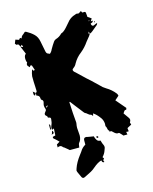

<svg xmlns="http://www.w3.org/2000/svg" viewBox="-138 -871 905 1138"><g transform="rotate(-15 314.5 -301.5)"><path d="M487.8 -639.2 483.9 -652.3 479.5 -640.1Q482.4 -640.1 487.8 -639.2ZM502 -710.9 506.3 -713.9Q504.9 -714.4 503.4 -714.8Q502 -715.3 501 -715.3Q500.5 -714.8 500 -713.6Q499.5 -712.4 499.5 -711.9ZM126 -279.3Q130.9 -285.2 137.7 -292Q126.5 -290.5 126.2 -288.3Q126 -286.1 126 -284.2ZM87.4 -381.8Q93.3 -384.3 94.2 -388.2Q94.7 -391.6 94.7 -398.4L94.2 -401.4Q94.2 -409.2 93.8 -416.5Q91.8 -444.3 91.8 -482.4Q92.8 -495.6 102.1 -523.9Q102.5 -522.9 102.5 -521.5Q106 -512.7 109.9 -512.7Q112.8 -512.7 116.7 -515.6L106.9 -544.9Q103 -546.9 101.1 -547.4Q97.2 -547.4 92.3 -538.1L81.5 -549.8Q79.6 -554.7 79.6 -557.1Q79.6 -562.5 84 -568.8L84.5 -569.3Q84.5 -569.8 84 -570.8Q83.5 -571.8 82.8 -572.8Q82 -573.7 82 -574.7Q79.1 -584 79.1 -593.3Q79.1 -610.4 86.4 -617.7Q88.4 -619.1 90.8 -622.1L89.8 -623.5L69.8 -670.9L81.5 -665L85.9 -666L80.1 -679.7Q78.6 -678.2 78.1 -676.8Q76.2 -675.3 75 -674.1Q73.7 -672.9 72.3 -672.1Q70.8 -671.4 70.3 -670.9Q68.4 -673.3 67.1 -677.5Q65.9 -681.6 63.2 -684.3Q60.5 -687 56.2 -687L52.2 -686.5Q50.8 -686.5 49.1 -688.2Q47.4 -689.9 45.9 -692.1Q44.4 -694.3 43 -695.8L51.8 -718.3Q66.9 -713.9 72.8 -711.4Q77.1 -715.3 81.5 -721.2Q87.4 -717.8 89.4 -715.8Q89.4 -716.3 90.1 -716.6Q90.8 -716.8 90.8 -718.3Q93.3 -729.5 106.4 -737.8Q112.3 -742.2 117.2 -747.6Q117.7 -748 119.1 -748Q123.5 -748 126.5 -746.1Q150.4 -733.4 169.2 -715.6Q188 -697.8 193.1 -668.7Q198.2 -639.6 204.6 -610.4Q207 -594.2 213.9 -590.3Q218.3 -587.4 228 -584Q239.3 -593.3 245.1 -607.4Q259.3 -632.3 271 -648.4Q275.9 -655.3 284.2 -658.7Q307.6 -665.5 323.7 -683.1Q338.4 -687 356.4 -706.5Q360.8 -711.9 365.2 -716.3Q373.5 -725.1 380.9 -734.4Q400.9 -761.2 433.1 -770Q436 -771 438.2 -772Q440.4 -772.9 443.8 -772.9L445.8 -772.5Q449.2 -771 452.1 -771Q457 -771 465.3 -778.3L471.2 -781.2L474.6 -773.9L476.1 -771L481.4 -770.5L487.8 -771Q492.2 -771 494.9 -769Q497.6 -767.1 499 -744.1V-738.3L521.5 -722.7L511.7 -707Q517.6 -708.5 522.9 -709Q523.4 -709 523.4 -709.5Q523.4 -702.1 520.3 -700Q517.1 -697.8 513.4 -696.8Q509.8 -695.8 507.3 -694.3Q509.8 -678.7 519 -678.7Q522.9 -678.7 527.6 -681.4Q532.2 -684.1 538.1 -686L545.9 -688.5L541.5 -678.2Q496.6 -639.2 491.2 -639.2Q489.3 -639.2 487.8 -638.7L485.4 -634.8Q482.9 -629.9 479.5 -625.5Q463.9 -606.9 456.1 -596.7Q436 -566.9 408.2 -544.4Q378.4 -522 360.4 -489.7L359.9 -488.8Q354 -475.6 341.3 -466.8Q333.5 -461.9 333.5 -456.1Q333.5 -447.8 346.7 -438Q361.3 -423.3 398.9 -388.2Q414.6 -375.5 463.9 -327.6Q478.5 -311 497.6 -299.8Q527.8 -282.2 549.8 -254.4Q551.8 -252 553.2 -249L556.2 -239.3L531.2 -217.3Q557.1 -187.5 582.5 -157.2L579.6 -147.5Q574.2 -147.5 571.5 -146.5Q568.8 -145.5 565.9 -141.8Q563 -138.2 558.1 -129.9Q567.4 -116.2 580.6 -98.1Q586.4 -90.8 586.4 -83.5Q586.4 -76.2 580.6 -68.4Q582.5 -64 584.5 -55.2L585 -54.2Q578.6 -51.3 563 -42.5Q558.1 -40 558.1 -38.1Q558.1 -32.7 559.1 -30Q560.1 -27.3 560.1 -23.4Q560.1 -21 558.6 -18.6L556.6 -19L544.9 -20L547.9 -3.4H523.4L518.1 -9.8Q506.8 -22.5 504.6 -23.9Q502.4 -25.4 501 -25.4L494.6 -24.9Q484.4 -24.9 471.7 -37.6Q465.8 -43.9 459 -48.3Q456.5 -47.9 450.7 -45.4Q450.2 -46.9 450.2 -51.8Q449.7 -53.2 448.7 -53.7Q441.9 -59.1 440.9 -70.3Q439.9 -78.1 435.5 -84Q435.1 -85 435.1 -86.4L436 -99.6Q434.6 -120.1 424.3 -135.3Q402.8 -165.5 383.3 -176.8L380.9 -163.6Q379.9 -164.1 378.2 -164.1Q376.5 -164.1 373.5 -169.9L371.6 -171.4Q360.4 -173.8 352.5 -181.6Q346.7 -187.5 339.4 -190.9Q335 -192.4 330.1 -199.7Q327.1 -202.6 290.5 -250.5L271.5 -275.4L268.6 -278.8L265.1 -276.9L268.6 -210.4L273.4 -150.9Q273.4 -146.5 272.9 -144.5Q270 -130.9 270 -117.7Q270 -107.9 271.5 -98.1Q273.4 -79.6 273.4 -71.8Q273.4 -45.4 258.8 -29.3Q254.9 -25.4 253.9 -12.7L252.4 -2.4H194.3L186 -9.8L165.5 -26.4Q164.1 -27.3 162.4 -27.8Q160.6 -28.3 159.7 -29.8Q152.8 -40 143.1 -40Q136.7 -40 128.9 -36.1V-54.2L148.4 -66.4Q143.6 -70.8 139.6 -75.2Q130.9 -84.5 121.6 -91.3Q116.2 -95.2 116.2 -99.1Q116.2 -101.1 117.7 -104.5L133.8 -108.4L136.2 -150.9Q131.8 -148.9 129.4 -147.7Q127 -146.5 125 -146Q124.5 -146 124.5 -146.5Q122.6 -148.4 122.6 -156.2Q122.6 -162.1 127.4 -173.8Q134.3 -189 135.3 -209.5Q135.3 -219.2 125.5 -220.2Q118.7 -221.2 118.4 -222.9Q118.2 -224.6 118.2 -225.6Q118.2 -230 114.3 -232.9Q106 -238.3 106 -245.1Q106 -252 113.8 -260.3Q119.1 -265.1 119.1 -271.5Q119.1 -274.4 117.7 -278.3Q113.8 -286.6 113.8 -295.9Q113.8 -302.7 116.2 -310.5Q118.2 -315.9 118.2 -323.2Q117.2 -329.6 109.4 -334Q107.9 -334.5 106.7 -336.7Q105.5 -338.9 105.5 -344.2Q105.5 -361.3 86.4 -365.7Q86.4 -373 87.4 -381.8ZM530.3 -695.3 528.3 -697.3 534.2 -703.6 536.6 -701.7ZM374 -28.3Q366.2 -35.2 363.8 -36.6Q368.7 -40 371.6 -40Q376 -40 377.9 -34.7Q377.9 -34.2 377.2 -33Q376.5 -31.7 375.7 -30.5Q375 -29.3 374 -28.3ZM113.3 -117.7Q117.7 -123 118.4 -127.7Q119.1 -132.3 120.6 -135.3Q122.1 -138.2 126 -139.6L128.9 -124ZM78.6 -367.7Q71.8 -372.1 71.8 -380.9L72.3 -387.7Q72.3 -391.1 71.3 -394.5L86.9 -381.8ZM118.7 -149.4H113.8V-181.6Q120.6 -179.2 120.6 -172.4L120.1 -166.5Q120.1 -156.7 118.7 -149.4ZM231 177.7Q223.1 177.7 218.8 168Q210.9 152.8 204.6 137.2Q203.6 134.3 202.4 131.3Q201.2 128.4 201.2 124.5Q201.2 123 205.1 111.8Q216.3 78.6 244.6 41.5Q250.5 34.2 255.9 26.4L258.3 22.9Q270 2.4 291.5 -9.8V-34.7Q291.5 -52.2 305.7 -52.2Q313 -52.2 316.4 -50.3L341.8 -45.9L352.5 -44.4Q356 -30.3 363.3 -19.5Q369.6 -9.8 384.8 -9.8Q386.7 -4.9 387.7 0Q390.6 10.3 394.5 17.8Q398.4 25.4 398.4 32.2Q398.4 37.6 396.2 42.5Q394 47.4 392.6 52.2Q386.2 72.3 370.6 88.4Q376 95.2 377.4 98.1L375 101.1Q370.1 105.5 370.1 108.9Q370.1 110.4 374 118.7L369.6 119.1Q360.8 119.1 358.9 105Q335.9 110.8 307.6 135.3L302.2 139.6Q287.6 152.8 248 170.9Q236.3 177.7 231 177.7ZM87.4 -381.8V-382.3L86.9 -381.8Z"/></g></svg>

Font: Pinzelan
Style: Regular
Weight: 400
Designer: GGBot
Version: 1.01